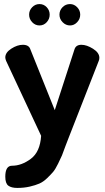

<svg xmlns="http://www.w3.org/2000/svg" viewBox="-20 -702 516 943"><path d="M6 166Q6 112 39 112Q86 112 131.5 78Q177 44 182 -35L10 -403Q6 -413 6 -420Q6 -444 35.5 -463Q65 -482 92 -482Q122 -482 129 -460L249 -161L346 -460Q353 -482 380 -482Q406 -482 437 -462.5Q468 -443 468 -418Q468 -410 465 -403L319 -30L302 14Q290 48 284.5 61Q279 74 265.5 101.5Q252 129 241.5 141.5Q231 154 212 172.5Q193 191 173.5 199.5Q154 208 126 214.5Q98 221 65 221Q36 221 21 210Q6 199 6 166ZM138 -593Q123 -609 123 -630Q123 -651 138 -666.5Q153 -682 174 -682Q195 -682 209.5 -666.5Q224 -651 224 -630Q224 -609 209.5 -593Q195 -577 174 -577Q153 -577 138 -593ZM324 -682Q344 -682 359 -666.5Q374 -651 374 -630Q374 -609 359 -593Q344 -577 324 -577Q303 -577 287.5 -593Q272 -609 272 -630Q272 -651 287 -666.5Q302 -682 324 -682Z"/></svg>

Font: Terminal Dosis
Style: Bold
Weight: 700
Designer: EdgarTolentino, PabloImpallari, IginoMarini
Foundry: EdgarTolentino, PabloImpallari, IginoMarini
Version: Version 1.006